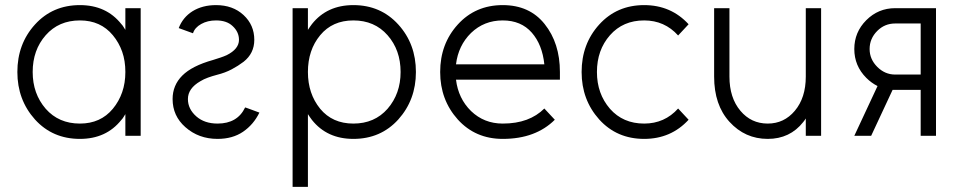

<svg xmlns="http://www.w3.org/2000/svg" viewBox="-20 -532 3763 752"><path d="M471 -500V-415Q467 -421 463.5 -427Q460 -433 455 -438Q396 -512 293 -512Q186 -512 117 -436Q48 -360 48 -250Q48 -141 117 -64Q186 12 293 12Q396 12 455 -62Q460 -67 463.5 -73Q467 -79 471 -85V0H531V-500ZM293 -452Q374 -452 422 -394Q446 -365 458.5 -329.5Q471 -294 471 -250Q471 -207 458.5 -171Q446 -135 422 -106Q374 -48 293 -48Q210 -48 159 -106Q108 -165 108 -250Q108 -336 159 -394Q210 -452 293 -452Z M680 -422Q701 -414 713 -410Q725 -406 729.5 -404Q734 -402 735 -402Q736 -402 736 -402Q743 -424 768 -438Q793 -452 826 -452Q868 -452 891 -430Q916 -407 916 -376Q916 -340 868 -316Q857 -311 843.5 -306.5Q830 -302 814 -297Q732 -274 694 -236Q656 -198 656 -144Q656 -78 706 -34Q758 12 832 12Q891 12 932 -16Q973 -44 996 -91Q975 -99 963.5 -103Q952 -107 947 -109Q942 -111 941 -111Q940 -111 940 -111Q910 -48 832 -48Q781 -48 749 -76Q716 -105 716 -144Q716 -186 765 -214Q778 -222 794.5 -228Q811 -234 830 -239Q862 -247 887.5 -260.5Q913 -274 934 -290Q976 -323 976 -376Q976 -434 934 -473Q892 -512 826 -512Q773 -512 734 -488Q696 -464 680 -422Z M1186 -500V-415Q1190 -421 1194 -427Q1198 -433 1202 -438Q1261 -512 1364 -512Q1471 -512 1540 -436Q1609 -360 1609 -250Q1609 -141 1540 -64Q1471 12 1364 12Q1261 12 1202 -62Q1198 -67 1194 -73Q1190 -79 1186 -85V200H1126V-500ZM1364 -48Q1447 -48 1498 -106Q1549 -165 1549 -250Q1549 -336 1498 -394Q1447 -452 1364 -452Q1282 -452 1234 -394Q1186 -336 1186 -250Q1186 -165 1234 -106Q1282 -48 1364 -48Z M2173 -220V-250Q2173 -363 2113 -438Q2054 -512 1949 -512Q1842 -512 1773 -436Q1704 -360 1704 -250Q1704 -141 1773 -64Q1842 12 1949 12Q2014 12 2065 -7Q2116 -26 2153 -63L2112 -107Q2083 -78 2042.5 -63Q2002 -48 1949 -48Q1876 -48 1825 -97Q1775 -146 1766 -220ZM1949 -452Q2021 -452 2063 -404Q2104 -357 2112 -280H1766Q1775 -354 1825 -403Q1876 -452 1949 -452Z M2503 -512Q2396 -512 2327 -436Q2258 -360 2258 -250Q2258 -141 2327 -64Q2396 12 2503 12Q2608 12 2677 -63L2636 -107Q2583 -48 2503 -48Q2420 -48 2369 -106Q2318 -165 2318 -250Q2318 -336 2369 -394Q2420 -452 2503 -452Q2583 -452 2636 -393L2677 -437Q2608 -512 2503 -512Z M2777 -500V-232Q2777 -121 2837 -55Q2898 12 2987 12Q3074 12 3126 -54Q3128 -57 3131 -60.5Q3134 -64 3136 -68V0H3196V-500H3136V-232Q3136 -149 3093 -98Q3051 -48 2987 -48Q2922 -48 2880 -98Q2837 -149 2837 -232V-500Z M3417 -195 3326 0H3392L3476 -180Q3478 -180 3481 -180Q3484 -180 3486 -180H3586V0H3646V-500H3486Q3420 -500 3373 -453Q3326 -406 3326 -340Q3326 -274 3373 -227Q3393 -207 3417 -195ZM3586 -440V-240H3486Q3446 -240 3416 -270Q3386 -300 3386 -340Q3386 -381 3416 -411Q3445 -440 3486 -440Z"/></svg>

Font: Unageo Variable
Style: Regular
Weight: 300
Designer: Richard Sepsi
Foundry: Richard Sepsi
Version: Version 2.200